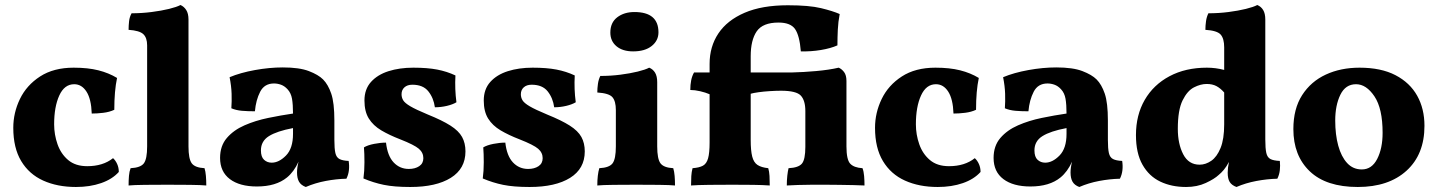

<svg xmlns="http://www.w3.org/2000/svg" viewBox="-20 -737 5736 766"><path d="M454 -51Q428 -22 383.5 -6.5Q339 9 283 9Q209 9 152.5 -16.5Q96 -42 64.5 -94.5Q33 -147 33 -227Q33 -287 59.5 -342Q86 -397 140 -432Q194 -467 274 -467Q331 -467 372.5 -456.5Q414 -446 447 -426Q436 -374 436 -299Q417 -290 392.5 -287Q368 -284 346 -284Q344 -342 325 -371.5Q306 -401 276 -401Q237 -401 216.5 -356Q196 -311 196 -241Q196 -200 209.5 -161.5Q223 -123 252 -98.5Q281 -74 328 -74Q391 -74 431 -106Q441 -97 447.5 -82.5Q454 -68 454 -51Z M493 3Q493 -18 494.5 -35.5Q496 -53 501 -66Q541 -68 554 -85.5Q567 -103 567 -153V-556Q567 -586 552 -600.5Q537 -615 493 -618Q493 -635 495 -652.5Q497 -670 505 -684Q545 -684 584.5 -689Q624 -694 654.5 -701.5Q685 -709 700 -717Q714 -711 723 -697Q732 -683 732 -659V-153Q732 -103 745 -85.5Q758 -68 796 -66Q800 -53 801.5 -35Q803 -17 803 3Q782 1 738 0.5Q694 0 648 0Q602 0 557.5 0.5Q513 1 493 3Z M1200 9Q1181 2 1173 -12Q1165 -26 1165 -49Q1165 -68 1171 -92Q1153 -52 1125 -29Q1081 7 1005 7Q936 7 897 -22.5Q858 -52 858 -107Q858 -155 885 -186.5Q912 -218 955.5 -237Q999 -256 1050 -266.5Q1101 -277 1149 -284Q1149 -320 1145 -343Q1141 -366 1127 -381Q1115 -394 1101 -399Q1087 -404 1073 -404Q1035 -404 1018 -371Q1001 -338 997 -293Q968 -293 945 -295Q922 -297 903 -305Q905 -332 904 -363Q903 -394 896 -429Q939 -447 997 -457.5Q1055 -468 1108 -468Q1174 -468 1212 -453.5Q1250 -439 1269 -420Q1289 -400 1301.5 -363.5Q1314 -327 1314 -256V-179Q1314 -144 1318 -126.5Q1322 -109 1334.5 -102.5Q1347 -96 1371 -95Q1374 -76 1372 -58Q1370 -40 1362 -24Q1321 -23 1279 -15Q1237 -7 1200 9ZM1064 -88Q1093 -88 1121 -116.5Q1149 -145 1149 -203V-226Q1085 -214 1053 -194Q1021 -174 1021 -137Q1021 -111 1033.5 -99.5Q1046 -88 1064 -88Z M1797 -436Q1794 -381 1801 -329Q1786 -320 1762.5 -314.5Q1739 -309 1715 -309Q1710 -346 1689 -372.5Q1668 -399 1625 -399Q1605 -399 1593.5 -388.5Q1582 -378 1582 -361Q1582 -348 1588.5 -337Q1595 -326 1617 -313Q1639 -300 1687 -280Q1744 -257 1777 -236Q1810 -215 1823.5 -190.5Q1837 -166 1837 -133Q1837 -64 1778.5 -27.5Q1720 9 1617 9Q1553 9 1511.5 0.5Q1470 -8 1430 -25Q1434 -54 1434 -89.5Q1434 -125 1432 -149Q1447 -158 1472.5 -163Q1498 -168 1520 -168Q1526 -115 1550.5 -89Q1575 -63 1611 -63Q1636 -63 1652.5 -74Q1669 -85 1669 -106Q1669 -128 1651 -143.5Q1633 -159 1577 -181Q1533 -198 1501 -217Q1469 -236 1451.5 -264Q1434 -292 1434 -336Q1434 -381 1460 -410Q1486 -439 1530 -453Q1574 -467 1629 -467Q1685 -467 1724 -459.5Q1763 -452 1797 -436Z M2273 -436Q2270 -381 2277 -329Q2262 -320 2238.5 -314.5Q2215 -309 2191 -309Q2186 -346 2165 -372.5Q2144 -399 2101 -399Q2081 -399 2069.5 -388.5Q2058 -378 2058 -361Q2058 -348 2064.5 -337Q2071 -326 2093 -313Q2115 -300 2163 -280Q2220 -257 2253 -236Q2286 -215 2299.5 -190.5Q2313 -166 2313 -133Q2313 -64 2254.5 -27.5Q2196 9 2093 9Q2029 9 1987.5 0.5Q1946 -8 1906 -25Q1910 -54 1910 -89.5Q1910 -125 1908 -149Q1923 -158 1948.5 -163Q1974 -168 1996 -168Q2002 -115 2026.5 -89Q2051 -63 2087 -63Q2112 -63 2128.5 -74Q2145 -85 2145 -106Q2145 -128 2127 -143.5Q2109 -159 2053 -181Q2009 -198 1977 -217Q1945 -236 1927.5 -264Q1910 -292 1910 -336Q1910 -381 1936 -410Q1962 -439 2006 -453Q2050 -467 2105 -467Q2161 -467 2200 -459.5Q2239 -452 2273 -436Z M2363 3Q2363 -18 2365 -35.5Q2367 -53 2371 -66Q2411 -68 2424 -85.5Q2437 -103 2437 -153V-298Q2437 -333 2423.5 -349Q2410 -365 2363 -368Q2363 -385 2365.5 -402.5Q2368 -420 2375 -434Q2416 -434 2455 -439Q2494 -444 2524.5 -451.5Q2555 -459 2570 -467Q2585 -461 2593.5 -447Q2602 -433 2602 -409V-153Q2602 -103 2615 -85.5Q2628 -68 2666 -66Q2670 -53 2671.5 -35Q2673 -17 2673 3Q2653 1 2608.5 0.5Q2564 0 2518 0Q2473 0 2428 0.5Q2383 1 2363 3ZM2506 -532Q2464 -532 2439.5 -552.5Q2415 -573 2415 -607Q2415 -647 2442.5 -668Q2470 -689 2511 -689Q2607 -689 2607 -608Q2607 -575 2580 -553.5Q2553 -532 2506 -532Z M2737 3Q2737 -18 2738 -34.5Q2739 -51 2743 -66Q2770 -68 2784.5 -76Q2799 -84 2805 -105.5Q2811 -127 2811 -169V-361Q2795 -368 2773.5 -373Q2752 -378 2734 -378Q2734 -399 2737.5 -416.5Q2741 -434 2749 -448H2811V-482Q2811 -551 2846 -603.5Q2881 -656 2950.5 -686Q3020 -716 3123 -716Q3208 -716 3255.5 -704.5Q3303 -693 3330 -681Q3324 -650 3322.5 -618.5Q3321 -587 3321 -556Q3294 -544 3255 -537.5Q3216 -531 3175 -532Q3170 -595 3152 -621Q3134 -647 3086 -647Q3023 -647 2999 -612Q2975 -577 2975 -513V-448H3142Q3185 -449 3236 -453.5Q3287 -458 3326 -467Q3338 -462 3347.5 -449.5Q3357 -437 3357 -414V-153Q3357 -100 3372 -84Q3387 -68 3421 -66Q3426 -53 3427.5 -34.5Q3429 -16 3429 3Q3413 2 3386 1.5Q3359 1 3328.5 0.5Q3298 0 3274 0Q3249 0 3220 0Q3191 0 3164 1Q3137 2 3119 3Q3119 -18 3121 -36Q3123 -54 3126 -66Q3166 -68 3179.5 -84.5Q3193 -101 3193 -151V-294Q3193 -336 3175 -355.5Q3157 -375 3096 -375Q3077 -375 3052 -373.5Q3027 -372 3006 -369Q2985 -366 2975 -363V-179Q2975 -136 2981 -112.5Q2987 -89 3002 -79Q3017 -69 3045 -66Q3049 -53 3050 -35Q3051 -17 3051 3Q3023 1 2985 0.5Q2947 0 2902 0Q2858 0 2810 0.5Q2762 1 2737 3Z M3892 -51Q3866 -22 3821.5 -6.5Q3777 9 3721 9Q3647 9 3590.5 -16.5Q3534 -42 3502.5 -94.5Q3471 -147 3471 -227Q3471 -287 3497.5 -342Q3524 -397 3578 -432Q3632 -467 3712 -467Q3769 -467 3810.5 -456.5Q3852 -446 3885 -426Q3874 -374 3874 -299Q3855 -290 3830.5 -287Q3806 -284 3784 -284Q3782 -342 3763 -371.5Q3744 -401 3714 -401Q3675 -401 3654.5 -356Q3634 -311 3634 -241Q3634 -200 3647.5 -161.5Q3661 -123 3690 -98.5Q3719 -74 3766 -74Q3829 -74 3869 -106Q3879 -97 3885.5 -82.5Q3892 -68 3892 -51Z M4286 9Q4267 2 4259 -12Q4251 -26 4251 -49Q4251 -68 4257 -92Q4239 -52 4211 -29Q4167 7 4091 7Q4022 7 3983 -22.5Q3944 -52 3944 -107Q3944 -155 3971 -186.5Q3998 -218 4041.5 -237Q4085 -256 4136 -266.5Q4187 -277 4235 -284Q4235 -320 4231 -343Q4227 -366 4213 -381Q4201 -394 4187 -399Q4173 -404 4159 -404Q4121 -404 4104 -371Q4087 -338 4083 -293Q4054 -293 4031 -295Q4008 -297 3989 -305Q3991 -332 3990 -363Q3989 -394 3982 -429Q4025 -447 4083 -457.5Q4141 -468 4194 -468Q4260 -468 4298 -453.5Q4336 -439 4355 -420Q4375 -400 4387.5 -363.5Q4400 -327 4400 -256V-179Q4400 -144 4404 -126.5Q4408 -109 4420.5 -102.5Q4433 -96 4457 -95Q4460 -76 4458 -58Q4456 -40 4448 -24Q4407 -23 4365 -15Q4323 -7 4286 9ZM4150 -88Q4179 -88 4207 -116.5Q4235 -145 4235 -203V-226Q4171 -214 4139 -194Q4107 -174 4107 -137Q4107 -111 4119.5 -99.5Q4132 -88 4150 -88Z M4795 -467Q4830 -467 4864 -458V-548Q4864 -583 4850 -599Q4836 -615 4789 -618Q4789 -635 4791.5 -652.5Q4794 -670 4801 -684Q4842 -684 4881 -689Q4920 -694 4950.5 -701.5Q4981 -709 4996 -717Q5011 -711 5019.5 -697Q5028 -683 5028 -659V-181Q5028 -145 5032 -127Q5036 -109 5048.5 -102.5Q5061 -96 5086 -95Q5088 -76 5086 -58Q5084 -40 5076 -24Q5035 -23 4992.5 -15Q4950 -7 4913 9Q4894 2 4886 -11Q4878 -24 4878 -48Q4878 -67 4883 -91Q4873 -72 4862.5 -59.5Q4852 -47 4842 -39Q4825 -23 4790.5 -7Q4756 9 4712 9Q4654 9 4609 -12.5Q4564 -34 4538 -80Q4512 -126 4512 -198Q4512 -278 4547 -338.5Q4582 -399 4646 -433Q4710 -467 4795 -467ZM4679 -223Q4679 -163 4700.5 -121.5Q4722 -80 4766 -80Q4790 -80 4812.5 -95.5Q4835 -111 4849.5 -146.5Q4864 -182 4864 -241V-368Q4849 -385 4833 -393.5Q4817 -402 4794 -402Q4770 -402 4743.5 -388.5Q4717 -375 4698 -336.5Q4679 -298 4679 -223Z M5397 9Q5271 9 5205.5 -53.5Q5140 -116 5140 -222Q5140 -303 5175 -357.5Q5210 -412 5269.5 -439.5Q5329 -467 5404 -467Q5490 -467 5547.5 -437Q5605 -407 5634 -355Q5663 -303 5663 -235Q5663 -121 5591.5 -56Q5520 9 5397 9ZM5413 -61Q5453 -61 5474.5 -103Q5496 -145 5496 -207Q5496 -304 5463.5 -352.5Q5431 -401 5390 -401Q5348 -401 5327.5 -359Q5307 -317 5307 -256Q5307 -200 5319 -156Q5331 -112 5354.5 -86.5Q5378 -61 5413 -61Z"/></svg>

Font: Vollkorn ExtraBold
Style: Regular
Weight: 800
Designer: Friedrich Althausen
Foundry: Friedrich Althausen
Version: Version 5.000; ttfautohint (v1.8.3)